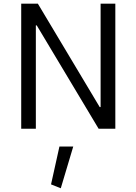

<svg xmlns="http://www.w3.org/2000/svg" viewBox="-20 -696 737 1038"><path d="M255.9 300.8 308.6 321.8 376 96.2H301.3ZM523.9 -117.2H519L184.6 -676.3H94.7V0H173.8V-558.6H178.7L513.2 0H603.5V-676.3H523.9Z"/></svg>

Font: Estedad Regular
Style: Regular
Weight: 400
Designer: Amin Abedi
Version: Version 7.3